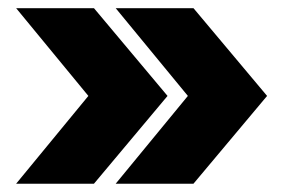

<svg xmlns="http://www.w3.org/2000/svg" viewBox="-20 -520 703 470"><path d="M19.5 -70.3 196.3 -285.2 19.5 -500H210L390.1 -285.2L210 -70.3ZM263.2 -70.3 439.9 -285.2 263.2 -500H453.6L633.8 -285.2L453.6 -70.3Z"/></svg>

Font: Inter Display Extra Bold
Style: Regular
Weight: 800
Designer: Rasmus Andersson
Foundry: rsms
Version: Version 4.000;git-4fc901f